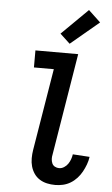

<svg xmlns="http://www.w3.org/2000/svg" viewBox="-64 -1029 628 1078"><g transform="rotate(5 250.0 -489.5)"><path d="M289 8Q265 8 242.5 3Q220 -2 201 -14Q182 -26 169.5 -44.5Q157 -63 151 -84.5Q145 -106 145 -130Q145 -154 149 -178L225 -639H113V-735H354L260 -162Q257 -149 257.5 -136Q258 -123 263 -111.5Q268 -100 279 -94Q290 -88 303 -88Q317 -88 330.5 -96.5Q344 -105 352.5 -117.5Q361 -130 366 -144Q371 -158 373 -172L468 -166Q465 -144 457 -122.5Q449 -101 438 -81Q427 -61 411 -43.5Q395 -26 375 -14Q355 -2 333 3Q311 8 289 8ZM301 -789 245 -841 393 -987 461 -923Z"/></g></svg>

Font: Iosevka Term Curly
Style: Bold Italic
Weight: 700
Italic angle: -9°
Designer: Belleve Invis
Foundry: Belleve Invis
Version: Version 32.3.0